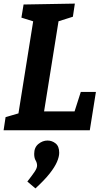

<svg xmlns="http://www.w3.org/2000/svg" viewBox="-21 -724 586 1067"><path d="M-1 0 10 -73 99 -99 79 -78 166 -622 181 -600 98 -626 110 -699 395 -704 384 -631 289 -601 307 -623 219 -74 205 -105H410L386 -82L428 -213H512L478 0ZM176 323 131 285Q159 249 172 229.5Q185 210 185 196Q185 181 177 167.5Q169 154 169 131Q169 95 192.5 76Q216 57 243 57Q268 57 288 73Q308 89 308 125Q308 147 295.5 176Q283 205 254.5 241Q226 277 176 323Z"/></svg>

Font: Bitter Thin
Style: Bold Italic
Weight: 700
Italic angle: -9°
Version: Version 3.021